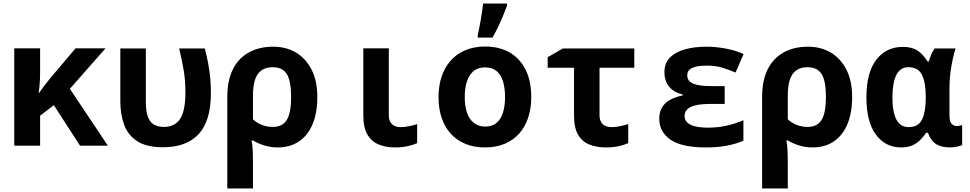

<svg xmlns="http://www.w3.org/2000/svg" viewBox="-20 -817 5440 1077"><path d="M60 0V-546H205V-409Q205 -389 204 -370.5Q203 -352 201.5 -334Q200 -316 197 -295H199Q213 -316 230 -338Q247 -360 265 -382L404 -546H572L372 -319L585 0H429L282 -227L205 -168V0Z M894 9Q801 9 749 -25.5Q697 -60 676 -118Q655 -176 655 -248V-545H798V-244Q798 -196 808.5 -165Q819 -134 841.5 -119.5Q864 -105 899 -105Q960 -105 990 -149.5Q1020 -194 1020 -300Q1020 -365 1010.5 -422.5Q1001 -480 985 -545H1129Q1140 -502 1147.5 -462.5Q1155 -423 1159 -383Q1163 -343 1163 -296Q1163 -139 1094.5 -65Q1026 9 894 9Z M1255 -274Q1255 -364 1285.5 -426.5Q1316 -489 1374 -522Q1432 -555 1513 -555Q1585 -555 1640.5 -522Q1696 -489 1728 -426Q1760 -363 1760 -273Q1760 -183 1733 -119.5Q1706 -56 1656 -23Q1606 10 1538 10Q1499 10 1463 -1Q1427 -12 1400 -29H1391Q1396 -7 1397.5 26Q1399 59 1399 103V240H1255ZM1510 -105Q1565 -105 1589 -145Q1613 -185 1613 -273Q1613 -362 1589 -401Q1565 -440 1510 -440Q1454 -440 1426.5 -402Q1399 -364 1399 -280V-148Q1421 -127 1450 -116Q1479 -105 1510 -105Z M2196 10Q2146 10 2105.5 -6Q2065 -22 2041.5 -61Q2018 -100 2018 -170V-546H2161V-170Q2161 -148 2169 -133.5Q2177 -119 2192 -111.5Q2207 -104 2227 -104Q2252 -104 2275 -109Q2298 -114 2320 -121V-14Q2298 -4 2266 3Q2234 10 2196 10Z M2700 10Q2639 10 2590.5 -10Q2542 -30 2508.5 -67Q2475 -104 2457.5 -155.5Q2440 -207 2440 -271Q2440 -358 2471.5 -422Q2503 -486 2562 -521Q2621 -556 2702 -556Q2781 -556 2839 -522.5Q2897 -489 2928.5 -425.5Q2960 -362 2960 -273Q2960 -210 2943 -158Q2926 -106 2893 -68.5Q2860 -31 2811.5 -10.5Q2763 10 2700 10ZM2702 -107Q2740 -107 2764.5 -127Q2789 -147 2801 -184.5Q2813 -222 2813 -273Q2813 -323 2801.5 -360.5Q2790 -398 2765.5 -418.5Q2741 -439 2702 -439Q2644 -439 2615.5 -394.5Q2587 -350 2587 -273Q2587 -222 2599.5 -185Q2612 -148 2638 -127.5Q2664 -107 2702 -107ZM2660 -621Q2664 -639 2668.5 -661Q2673 -683 2677 -707.5Q2681 -732 2684.5 -755Q2688 -778 2690 -797H2824V-785Q2815 -760 2802.5 -730Q2790 -700 2775 -668.5Q2760 -637 2743 -606H2660Z M3379 10Q3329 10 3288 -5.5Q3247 -21 3223.5 -60Q3200 -99 3200 -169V-437H3052V-496L3137 -545H3538V-437H3343V-170Q3343 -148 3351.5 -133Q3360 -118 3375.5 -111Q3391 -104 3411 -104Q3435 -104 3458.5 -109Q3482 -114 3504 -121V-14Q3482 -4 3449.5 3Q3417 10 3379 10Z M3941 10Q3803 10 3740.5 -34Q3678 -78 3678 -151Q3678 -191 3695 -217Q3712 -243 3741.5 -258.5Q3771 -274 3810 -282V-287Q3776 -295 3753 -312Q3730 -329 3718.5 -354.5Q3707 -380 3707 -412Q3707 -464 3738.5 -495Q3770 -526 3823 -540.5Q3876 -555 3941 -555Q3998 -555 4054 -544Q4110 -533 4151 -514L4106 -410Q4071 -425 4033 -437Q3995 -449 3945 -449Q3890 -449 3862.5 -436Q3835 -423 3835 -395Q3835 -362 3868 -348Q3901 -334 3971 -334H4045V-234H3963Q3887 -234 3853.5 -216.5Q3820 -199 3820 -165Q3820 -146 3833.5 -131.5Q3847 -117 3876 -109Q3905 -101 3952 -101Q4012 -101 4064 -114Q4116 -127 4150 -143V-28Q4113 -11 4060.5 -0.5Q4008 10 3941 10Z M4255 -274Q4255 -364 4285.5 -426.5Q4316 -489 4374 -522Q4432 -555 4513 -555Q4585 -555 4640.5 -522Q4696 -489 4728 -426Q4760 -363 4760 -273Q4760 -183 4733 -119.5Q4706 -56 4656 -23Q4606 10 4538 10Q4499 10 4463 -1Q4427 -12 4400 -29H4391Q4396 -7 4397.5 26Q4399 59 4399 103V240H4255ZM4510 -105Q4565 -105 4589 -145Q4613 -185 4613 -273Q4613 -362 4589 -401Q4565 -440 4510 -440Q4454 -440 4426.5 -402Q4399 -364 4399 -280V-148Q4421 -127 4450 -116Q4479 -105 4510 -105Z M5035 10Q4947 10 4893.5 -61.5Q4840 -133 4840 -271Q4840 -410 4895.5 -482Q4951 -554 5045 -554Q5095 -554 5126.5 -533.5Q5158 -513 5183 -472H5190Q5195 -489 5203 -509.5Q5211 -530 5223 -545H5340Q5333 -524 5325 -488.5Q5317 -453 5311.5 -411Q5306 -369 5306 -325V-168Q5306 -134 5318.5 -122Q5331 -110 5347 -110Q5355 -110 5364 -112Q5373 -114 5377 -115V-3Q5370 1 5349 5.5Q5328 10 5311 10Q5262 10 5232 -8Q5202 -26 5185 -72H5175Q5160 -50 5141 -31Q5122 -12 5096.5 -1Q5071 10 5035 10ZM5077 -104Q5112 -104 5132.5 -121Q5153 -138 5162.5 -174Q5172 -210 5173 -266V-272Q5173 -353 5152 -396.5Q5131 -440 5075 -440Q5030 -440 5008 -396.5Q4986 -353 4986 -270Q4986 -188 5008.5 -146Q5031 -104 5077 -104Z"/></svg>

Font: Noto Sans Mono
Style: Bold
Weight: 700
Designer: Monotype Design Team
Foundry: Monotype Imaging Inc.
Version: Version 2.014